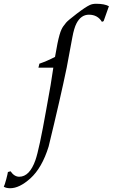

<svg xmlns="http://www.w3.org/2000/svg" viewBox="-177 -731 598 1019"><path d="M81 47Q46 160 -16 216Q-74 268 -123 268Q-144 268 -157 260Q-153 254 -144 221Q-136 190 -135 182L-121 178Q-101 207 -75 207Q-20 207 11 119Q31 62 68 -147Q96 -297 106 -372H27L32 -393Q73 -407 115 -429Q120 -452 128 -500Q139 -553 149 -574Q156 -590 174 -611Q183 -622 230 -658Q277 -694 299 -704Q313 -711 333 -711Q378 -711 401 -698Q373 -620 373 -619L364 -615Q341 -653 295 -653Q253 -653 229 -607Q216 -582 207 -533L177 -372Q144 -212 81 47Z"/></svg>

Font: GFS Didot
Style: Italic
Weight: 400
Italic angle: -12°
Designer: Takis Katsoulidis and George D. Matthiopoulos
Foundry: George Matthiopoulos and Takis Katsoulidis
Version: Version 1.0